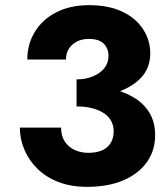

<svg xmlns="http://www.w3.org/2000/svg" viewBox="-20 -721 648 745"><path d="M277 -340Q357 -340 421.5 -359Q486 -378 524.5 -416.5Q563 -455 563 -514Q563 -565 535 -608Q507 -651 454 -676Q401 -701 325 -701Q253 -701 199 -673.5Q145 -646 115.5 -598Q86 -550 86 -490H236Q236 -526 261 -548Q286 -570 325 -570Q351 -570 367.5 -562Q384 -554 392.5 -538.5Q401 -523 401 -504Q401 -485 392.5 -468.5Q384 -452 367 -439.5Q350 -427 327.5 -420Q305 -413 277 -413ZM317 4Q400 4 459 -21.5Q518 -47 550 -92Q582 -137 582 -197Q582 -247 559.5 -284Q537 -321 495.5 -345Q454 -369 399 -379.5Q344 -390 277 -390V-308Q313 -308 340 -300.5Q367 -293 385 -280.5Q403 -268 412 -250.5Q421 -233 421 -212Q421 -183 408 -164Q395 -145 373.5 -136.5Q352 -128 323 -128Q295 -128 271 -138.5Q247 -149 232 -171Q217 -193 217 -226H57Q57 -182 74.5 -140.5Q92 -99 125.5 -66Q159 -33 207.5 -14.5Q256 4 317 4Z"/></svg>

Font: SpinnyJost
Style: Bold
Weight: 700
Version: Version 3.710